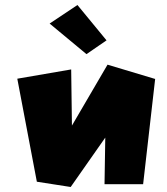

<svg xmlns="http://www.w3.org/2000/svg" viewBox="-20 -776 668 766"><path d="M289 -756 178 -682 325 -560 405 -615ZM49 -462 127 -51 262 -30 400 -227 397 -41H551L599 -461L409 -518L267 -275L264 -499Z"/></svg>

Font: Super Mario
Style: Regular
Weight: 400
Version: Version 1.0